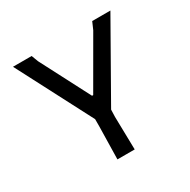

<svg xmlns="http://www.w3.org/2000/svg" viewBox="-120 -610 713 722"><g transform="rotate(-30 236.5 -249.0)"><path d="M266 0 263 -143 264 -174 448 -498H369L355 -466L233 -255H228L117 -469L106 -498H25L194 -173V-143L191 0Z"/></g></svg>

Font: Alegreya Sans SC
Style: Regular
Weight: 400
Designer: Juan Pablo del Peral
Foundry: Huerta Tipografica
Version: Version 1.000;PS 001.000;hotconv 1.0.70;makeotf.lib2.5.58329